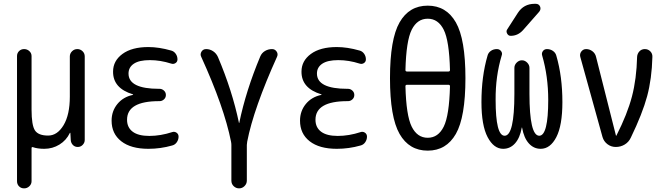

<svg xmlns="http://www.w3.org/2000/svg" viewBox="-20 -780 3540 1019"><path d="M70.3 181.6V-482.4Q70.3 -498 81.1 -508.8Q91.8 -519.5 107.9 -519.5Q124 -519.5 135.7 -508.8Q147.5 -498 147.5 -482.4V-198.2Q147.5 -115.2 165.5 -87.9Q183.6 -60.5 235.4 -60.5Q284.2 -60.5 317.4 -115.7Q350.6 -170.9 350.6 -267.6V-480.5Q350.6 -496.1 362.3 -507.8Q374 -519.5 390.6 -519.5Q406.2 -519.5 418 -508.3Q429.7 -497.1 429.7 -480.5V-37.1Q429.7 -22.5 418.9 -11.2Q408.2 0 392.6 0Q377 0 366.7 -10.7Q356.4 -21.5 355.5 -37.1L353.5 -74.2Q353.5 -75.2 352.5 -75.2Q350.6 -75.2 350.6 -74.2Q332 -35.2 295.4 -12.7Q258.8 9.8 214.8 9.8Q179.7 9.8 154.3 1Q147.5 -1 147.5 6.8V181.6Q147.5 197.3 135.7 208.5Q124 219.7 107.9 219.7Q91.8 219.7 81.1 209Q70.3 198.2 70.3 181.6Z M685.5 -276.4Q686.5 -276.4 686.5 -278.3Q686.5 -279.3 685.5 -279.3Q579.1 -311.5 580.1 -400.4Q580.1 -457 629.9 -493.7Q679.7 -530.3 767.6 -530.3Q823.2 -530.3 888.7 -511.7Q903.3 -507.8 912.6 -494.6Q921.9 -481.4 921.9 -464.8Q921.9 -452.1 911.6 -445.3Q901.4 -438.5 888.7 -442.4Q831.1 -460.9 775.4 -460.9Q718.8 -460.9 690.4 -441.9Q662.1 -422.9 662.1 -389.6Q662.1 -308.6 824.2 -308.6H827.1Q839.8 -308.6 850.1 -299.3Q860.4 -290 860.4 -275.9Q860.4 -261.7 850.1 -252.4Q839.8 -243.2 827.1 -243.2H824.2Q654.3 -243.2 654.3 -144.5Q654.3 -103.5 684.1 -81.1Q713.9 -58.6 772.5 -58.6Q832 -58.6 894.5 -79.1Q906.2 -83 917 -75.7Q927.7 -68.4 927.7 -54.7Q927.7 -39.1 918.5 -25.4Q909.2 -11.7 893.6 -7.8Q832 9.8 767.6 9.8Q674.8 9.8 623.5 -30.3Q572.3 -70.3 572.3 -139.6Q572.3 -190.4 603 -228Q633.8 -265.6 685.5 -276.4Z M1206.1 -28.3Q1169.9 -210.9 1047.9 -478.5Q1041 -492.2 1049.3 -505.9Q1057.6 -519.5 1074.2 -519.5Q1093.8 -519.5 1110.8 -508.3Q1127.9 -497.1 1136.7 -477.5Q1212.9 -297.9 1248 -128.9Q1248 -127 1249 -127Q1250 -127 1250 -128.9Q1285.2 -298.8 1361.3 -480.5Q1369.1 -499 1386.2 -509.3Q1403.3 -519.5 1423.8 -519.5Q1439.5 -519.5 1448.2 -506.3Q1457 -493.2 1450.2 -478.5Q1389.6 -344.7 1349.1 -230Q1308.6 -115.2 1292 -28.3Q1290 -16.6 1290 -10.7V178.7Q1290 195.3 1277.8 207.5Q1265.6 219.7 1249 219.7Q1232.4 219.7 1220.2 208Q1208 196.3 1208 178.7V-10.7Q1208 -18.6 1206.1 -28.3Z M1685.5 -276.4Q1686.5 -276.4 1686.5 -278.3Q1686.5 -279.3 1685.5 -279.3Q1579.1 -311.5 1580.1 -400.4Q1580.1 -457 1629.9 -493.7Q1679.7 -530.3 1767.6 -530.3Q1823.2 -530.3 1888.7 -511.7Q1903.3 -507.8 1912.6 -494.6Q1921.9 -481.4 1921.9 -464.8Q1921.9 -452.1 1911.6 -445.3Q1901.4 -438.5 1888.7 -442.4Q1831.1 -460.9 1775.4 -460.9Q1718.8 -460.9 1690.4 -441.9Q1662.1 -422.9 1662.1 -389.6Q1662.1 -308.6 1824.2 -308.6H1827.1Q1839.8 -308.6 1850.1 -299.3Q1860.4 -290 1860.4 -275.9Q1860.4 -261.7 1850.1 -252.4Q1839.8 -243.2 1827.1 -243.2H1824.2Q1654.3 -243.2 1654.3 -144.5Q1654.3 -103.5 1684.1 -81.1Q1713.9 -58.6 1772.5 -58.6Q1832 -58.6 1894.5 -79.1Q1906.2 -83 1917 -75.7Q1927.7 -68.4 1927.7 -54.7Q1927.7 -39.1 1918.5 -25.4Q1909.2 -11.7 1893.6 -7.8Q1832 9.8 1767.6 9.8Q1674.8 9.8 1623.5 -30.3Q1572.3 -70.3 1572.3 -139.6Q1572.3 -190.4 1603 -228Q1633.8 -265.6 1685.5 -276.4Z M2140.6 -330.1Q2131.8 -330.1 2131.8 -322.3Q2135.7 -167 2165 -107.9Q2194.3 -48.8 2250 -48.8Q2305.7 -48.8 2335 -107.9Q2364.3 -167 2368.2 -322.3Q2368.2 -330.1 2359.4 -330.1ZM2131.8 -408.2Q2131.8 -400.4 2140.6 -400.4H2359.4Q2368.2 -400.4 2368.2 -408.2Q2364.3 -563.5 2335 -622.1Q2305.7 -680.7 2250 -680.7Q2194.3 -680.7 2165 -622.1Q2135.7 -563.5 2131.8 -408.2ZM2399.4 -69.3Q2348.6 19.5 2250 19.5Q2151.4 19.5 2100.6 -69.3Q2049.8 -158.2 2049.8 -365.2Q2049.8 -572.3 2100.6 -661.1Q2151.4 -750 2250 -750Q2348.6 -750 2399.4 -661.1Q2450.2 -572.3 2450.2 -365.2Q2450.2 -158.2 2399.4 -69.3Z M2650.4 9.8Q2600.6 9.8 2567.9 -52.2Q2535.2 -114.3 2535.2 -238.3Q2535.2 -374 2567.4 -484.4Q2571.3 -500 2585 -509.8Q2598.6 -519.5 2617.2 -519.5Q2630.9 -519.5 2639.2 -508.8Q2647.5 -498 2642.6 -485.4Q2609.4 -375 2610.4 -250Q2610.4 -59.6 2658.2 -59.6Q2710 -59.6 2710 -282.2V-419.9Q2710 -435.5 2722.2 -447.8Q2734.4 -460 2750 -460Q2765.6 -460 2777.8 -447.8Q2790 -435.5 2790 -419.9V-282.2Q2790 -60.5 2841.8 -59.6Q2889.6 -59.6 2889.6 -250Q2889.6 -375 2857.4 -485.4Q2853.5 -498 2861.3 -508.8Q2869.1 -519.5 2882.8 -519.5Q2900.4 -519.5 2914.6 -509.8Q2928.7 -500 2932.6 -484.4Q2964.8 -374 2964.8 -238.3Q2964.8 -114.3 2932.6 -52.2Q2900.4 9.8 2849.6 9.8Q2812.5 9.8 2786.6 -19Q2760.7 -47.9 2751 -101.6Q2751 -103.5 2750 -103.5Q2749 -103.5 2749 -101.6Q2739.3 -47.9 2713.4 -19Q2687.5 9.8 2650.4 9.8ZM2817.4 -759.8H2823.2Q2839.8 -759.8 2846.2 -745.6Q2852.5 -731.4 2841.8 -717.8L2755.9 -620.1Q2728.5 -589.8 2690.4 -589.8Q2677.7 -589.8 2671.4 -602.1Q2665 -614.3 2671.9 -624L2728.5 -711.9Q2759.8 -759.8 2817.4 -759.8Z M3177.7 -52.7 3059.6 -478.5Q3055.7 -494.1 3065.4 -506.8Q3075.2 -519.5 3090.8 -519.5Q3109.4 -519.5 3124.5 -507.8Q3139.6 -496.1 3143.6 -477.5L3249 -60.5Q3249 -59.6 3250 -59.6Q3252 -59.6 3252 -61.5Q3309.6 -174.8 3334 -268.1Q3358.4 -361.3 3361.3 -478.5Q3362.3 -495.1 3373.5 -507.3Q3384.8 -519.5 3402.3 -519.5Q3419.9 -519.5 3431.6 -507.3Q3443.4 -495.1 3442.4 -477.5Q3439.5 -362.3 3414.6 -269.5Q3389.6 -176.8 3328.1 -49.8Q3317.4 -26.4 3295.9 -13.2Q3274.4 0 3248 0Q3223.6 0 3204.1 -14.6Q3184.6 -29.3 3177.7 -52.7Z"/></svg>

Font: Rounded Mgen+ 1m regular
Style: Regular
Weight: 400
Designer: [Source Han Sans]
Ryoko NISHIZUKA  (kana & ideographs); Paul D. Hunt (Latin, Greek & Cyrillic); Wenlong ZHANG  (bopomofo
Version: Version 1.059.20150602